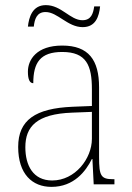

<svg xmlns="http://www.w3.org/2000/svg" viewBox="-20 -720 514 750"><path d="M303 -614C354 -614 367 -656 371 -695H348C344 -667 336 -641 302 -641C254 -641 220 -700 159 -700C106 -700 93 -652 89 -616H112C115 -644 123 -673 158 -673C205 -673 244 -614 303 -614ZM181 10C269 10 315 -51 339 -99H341L346 0H427V-20H422C374 -20 367 -33 367 -107V-379C367 -486 326 -542 223 -542C123 -542 89 -487 89 -440C89 -410 96 -395 110 -395C110 -475 137 -517 223 -517C318 -517 339 -464 339 -371V-306L264 -303C118 -297 51 -251 51 -146C51 -40 106 10 181 10ZM184 -15C109 -15 79 -74 79 -145C79 -226 124 -275 262 -280L339 -283V-178C339 -100 273 -15 184 -15Z"/></svg>

Font: Noto Serif Devanagari SemiCondensed Thin
Style: Regular
Weight: 100
Width: 4
Designer: Universal Thirst, Indian Type Foundry and the Monotype Design Team
Foundry: Monotype Imaging Inc.
Version: Version 2.004